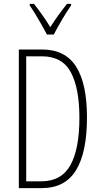

<svg xmlns="http://www.w3.org/2000/svg" viewBox="-20 -969 521 989"><path d="M428 -364Q428 -184 371.5 -92Q315 0 195 0H77V-714H197Q316 -714 372 -626Q428 -538 428 -364ZM389 -362Q389 -514 345 -596.5Q301 -679 195 -679H115V-35H192Q296 -35 342.5 -118Q389 -201 389 -362ZM222 -791Q209 -815 193 -843.5Q177 -872 161 -898Q145 -924 133 -941V-949H155Q174 -925 197 -893Q220 -861 239 -829Q260 -862 279.5 -889Q299 -916 325 -949H346V-941Q324 -909 299.5 -867.5Q275 -826 257 -791Z"/></svg>

Font: Noto Sans Khmer UI ExtraCondensed ExtraLight
Style: Regular
Weight: 200
Width: 2
Designer: Danh Hong and the Monotype Design Team
Foundry: Monotype Imaging Inc.
Version: Version 2.002; ttfautohint (v1.8.4.7-5d5b)